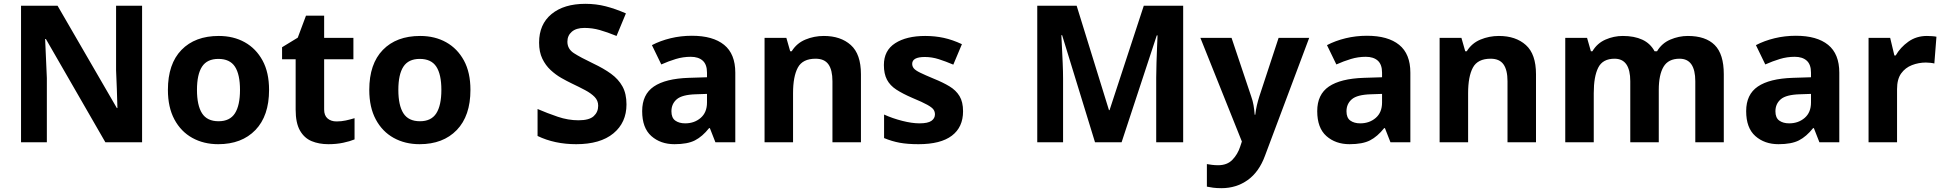

<svg xmlns="http://www.w3.org/2000/svg" viewBox="-20 -744 10167 1004"><path d="M723 0H531L220 -540H216Q218 -489 220.5 -438Q223 -387 225 -336V0H90V-714H281L591 -179H594Q593 -229 591 -278Q589 -327 587 -376V-714H723Z M1387 -274Q1387 -138 1315.5 -64Q1244 10 1121 10Q1045 10 985.5 -23Q926 -56 892 -119.5Q858 -183 858 -274Q858 -410 929 -483Q1000 -556 1124 -556Q1201 -556 1260 -523Q1319 -490 1353 -427.5Q1387 -365 1387 -274ZM1010 -274Q1010 -193 1036.5 -151.5Q1063 -110 1123 -110Q1182 -110 1208.5 -151.5Q1235 -193 1235 -274Q1235 -355 1208.5 -395.5Q1182 -436 1122 -436Q1063 -436 1036.5 -395.5Q1010 -355 1010 -274Z M1740 -109Q1765 -109 1788 -114Q1811 -119 1834 -126V-15Q1810 -5 1774.5 2.5Q1739 10 1697 10Q1648 10 1609.5 -6Q1571 -22 1548.5 -61.5Q1526 -101 1526 -171V-434H1455V-497L1537 -547L1580 -662H1675V-546H1828V-434H1675V-171Q1675 -140 1693 -124.5Q1711 -109 1740 -109Z M2440 -274Q2440 -138 2368.5 -64Q2297 10 2174 10Q2098 10 2038.5 -23Q1979 -56 1945 -119.5Q1911 -183 1911 -274Q1911 -410 1982 -483Q2053 -556 2177 -556Q2254 -556 2313 -523Q2372 -490 2406 -427.5Q2440 -365 2440 -274ZM2063 -274Q2063 -193 2089.5 -151.5Q2116 -110 2176 -110Q2235 -110 2261.5 -151.5Q2288 -193 2288 -274Q2288 -355 2261.5 -395.5Q2235 -436 2175 -436Q2116 -436 2089.5 -395.5Q2063 -355 2063 -274Z M3256 -198Q3256 -103 3187.5 -46.5Q3119 10 2993 10Q2880 10 2791 -33V-174Q2842 -152 2896.5 -133.5Q2951 -115 3005 -115Q3061 -115 3084.5 -136.5Q3108 -158 3108 -191Q3108 -218 3089.5 -237Q3071 -256 3040 -272.5Q3009 -289 2969 -308Q2944 -320 2915 -336.5Q2886 -353 2859.5 -377.5Q2833 -402 2816 -437Q2799 -472 2799 -521Q2799 -617 2864 -670.5Q2929 -724 3041 -724Q3097 -724 3147.5 -711Q3198 -698 3253 -674L3204 -556Q3155 -576 3116 -587Q3077 -598 3036 -598Q2993 -598 2970 -578Q2947 -558 2947 -526Q2947 -488 2981 -466Q3015 -444 3082 -412Q3137 -386 3175.5 -358Q3214 -330 3235 -292Q3256 -254 3256 -198Z M3598 -557Q3708 -557 3766.5 -509.5Q3825 -462 3825 -364V0H3721L3692 -74H3688Q3653 -30 3614 -10Q3575 10 3507 10Q3434 10 3386 -32.5Q3338 -75 3338 -163Q3338 -250 3399 -291.5Q3460 -333 3582 -337L3677 -340V-364Q3677 -407 3654.5 -427Q3632 -447 3592 -447Q3552 -447 3514 -435.5Q3476 -424 3438 -407L3389 -508Q3433 -531 3486.5 -544Q3540 -557 3598 -557ZM3619 -251Q3547 -249 3519 -225Q3491 -201 3491 -162Q3491 -128 3511 -113.5Q3531 -99 3563 -99Q3611 -99 3644 -127.5Q3677 -156 3677 -208V-253Z M4288 -556Q4376 -556 4429 -508.5Q4482 -461 4482 -356V0H4333V-319Q4333 -378 4312 -407.5Q4291 -437 4245 -437Q4177 -437 4152 -390.5Q4127 -344 4127 -257V0H3978V-546H4092L4112 -476H4120Q4146 -518 4191.5 -537Q4237 -556 4288 -556Z M5016 -162Q5016 -79 4957.5 -34.5Q4899 10 4783 10Q4726 10 4685 2.5Q4644 -5 4603 -22V-145Q4647 -125 4698 -112Q4749 -99 4788 -99Q4832 -99 4850.5 -112Q4869 -125 4869 -146Q4869 -160 4861.5 -171Q4854 -182 4829 -196Q4804 -210 4751 -232Q4700 -254 4667 -275.5Q4634 -297 4618 -327.5Q4602 -358 4602 -404Q4602 -480 4661 -518Q4720 -556 4818 -556Q4869 -556 4915 -546Q4961 -536 5010 -513L4965 -406Q4925 -423 4889 -434.5Q4853 -446 4816 -446Q4750 -446 4750 -410Q4750 -397 4758.5 -386.5Q4767 -376 4791.5 -364Q4816 -352 4864 -332Q4911 -313 4945 -292.5Q4979 -272 4997.5 -241.5Q5016 -211 5016 -162Z M5706 0 5534 -560H5530Q5531 -540 5533 -500Q5535 -460 5537 -414.5Q5539 -369 5539 -332V0H5404V-714H5610L5779 -168H5782L5961 -714H6167V0H6026V-338Q6026 -372 6027.5 -416Q6029 -460 6030.5 -499.5Q6032 -539 6033 -559H6029L5845 0Z M6257 -546H6420L6523 -239Q6531 -217 6535 -193.5Q6539 -170 6541 -144H6544Q6547 -170 6552.5 -193.5Q6558 -217 6565 -239L6666 -546H6826L6595 70Q6564 155 6504.5 197.5Q6445 240 6367 240Q6342 240 6323.5 237.5Q6305 235 6291 232V114Q6302 116 6317.5 118Q6333 120 6350 120Q6397 120 6424.5 91.5Q6452 63 6465 23L6474 -4Z M7128 -557Q7238 -557 7296.5 -509.5Q7355 -462 7355 -364V0H7251L7222 -74H7218Q7183 -30 7144 -10Q7105 10 7037 10Q6964 10 6916 -32.5Q6868 -75 6868 -163Q6868 -250 6929 -291.5Q6990 -333 7112 -337L7207 -340V-364Q7207 -407 7184.5 -427Q7162 -447 7122 -447Q7082 -447 7044 -435.5Q7006 -424 6968 -407L6919 -508Q6963 -531 7016.5 -544Q7070 -557 7128 -557ZM7149 -251Q7077 -249 7049 -225Q7021 -201 7021 -162Q7021 -128 7041 -113.5Q7061 -99 7093 -99Q7141 -99 7174 -127.5Q7207 -156 7207 -208V-253Z M7818 -556Q7906 -556 7959 -508.5Q8012 -461 8012 -356V0H7863V-319Q7863 -378 7842 -407.5Q7821 -437 7775 -437Q7707 -437 7682 -390.5Q7657 -344 7657 -257V0H7508V-546H7622L7642 -476H7650Q7676 -518 7721.5 -537Q7767 -556 7818 -556Z M8806 -556Q8899 -556 8946.5 -508.5Q8994 -461 8994 -356V0H8845V-319Q8845 -437 8763 -437Q8704 -437 8679 -395Q8654 -353 8654 -274V0H8505V-319Q8505 -437 8423 -437Q8361 -437 8337.5 -390.5Q8314 -344 8314 -257V0H8165V-546H8279L8299 -476H8307Q8332 -518 8375.5 -537Q8419 -556 8466 -556Q8526 -556 8568 -536.5Q8610 -517 8632 -476H8645Q8670 -518 8714.5 -537Q8759 -556 8806 -556Z M9371 -557Q9481 -557 9539.5 -509.5Q9598 -462 9598 -364V0H9494L9465 -74H9461Q9426 -30 9387 -10Q9348 10 9280 10Q9207 10 9159 -32.5Q9111 -75 9111 -163Q9111 -250 9172 -291.5Q9233 -333 9355 -337L9450 -340V-364Q9450 -407 9427.5 -427Q9405 -447 9365 -447Q9325 -447 9287 -435.5Q9249 -424 9211 -407L9162 -508Q9206 -531 9259.5 -544Q9313 -557 9371 -557ZM9392 -251Q9320 -249 9292 -225Q9264 -201 9264 -162Q9264 -128 9284 -113.5Q9304 -99 9336 -99Q9384 -99 9417 -127.5Q9450 -156 9450 -208V-253Z M10056 -556Q10067 -556 10082 -555Q10097 -554 10106 -552L10095 -412Q10088 -414 10074.5 -415.5Q10061 -417 10051 -417Q10013 -417 9978 -403.5Q9943 -390 9921.5 -360Q9900 -330 9900 -278V0H9751V-546H9864L9886 -454H9893Q9917 -496 9959 -526Q10001 -556 10056 -556Z"/></svg>

Font: Noto Sans Myanmar
Style: Bold
Weight: 700
Designer: Monotype Design Team
Foundry: Monotype Imaging Inc.
Version: Version 2.107; ttfautohint (v1.8.4.7-5d5b)